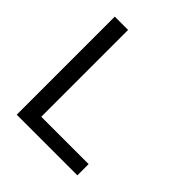

<svg xmlns="http://www.w3.org/2000/svg" viewBox="-169 -721 837 837"><g transform="rotate(45 250.0 -302.0)"><path d="M62.5 -604.5H144.5V-69.3H436.5V0H62.5Z"/></g></svg>

Font: BabelStone Marchen
Style: Regular
Weight: 400
Designer: Andrew West
Foundry: Andrew West
Version: Version 9.003 2021-11-11